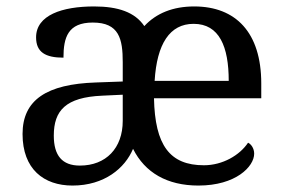

<svg xmlns="http://www.w3.org/2000/svg" viewBox="-20 -566 881 596"><path d="M205 10C304 10 368 -44 393 -104C430 -30 499 10 596 10C712 10 769 -49 769 -89C769 -106 759 -119 750 -123C724 -84 671 -53 613 -53C507 -53 461 -115 458 -261H791V-307C791 -465 712 -546 583 -546C517 -546 465 -525 428 -485C399 -528 347 -546 272 -546C173 -546 92 -519 92 -450C92 -404 121 -387 177 -387C177 -450 191 -496 268 -496C350 -496 361 -445 361 -373V-313L278 -310C125 -305 50 -256 50 -150C50 -41 116 10 205 10ZM690 -315H460C467 -430 507 -492 581 -492C661 -492 690 -421 690 -315ZM228 -52C173 -52 147 -83 147 -145C147 -223 184 -264 297 -269L361 -272V-191C361 -106 309 -52 228 -52Z"/></svg>

Font: Noto Nastaliq Urdu
Style: Regular
Weight: 400
Designer: Monotype Design Team (Patrick Giasson: type design, Kamal Mansour: OpenType code, Glenda Bellarosa). Updated by Simon Co
Foundry: Monotype Imaging Inc., Simon Cozens
Version: Version 3.009